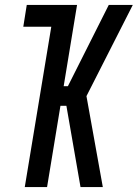

<svg xmlns="http://www.w3.org/2000/svg" viewBox="-20 -755 556 775"><path d="M80 0 187 -647H74L88 -735H291L237 -407H254L419 -735H516L329 -367L395 0H305L248 -328H224L170 0Z"/></svg>

Font: Iosevka Term Curly Semibold
Style: Italic
Weight: 600
Italic angle: -9°
Designer: Belleve Invis
Foundry: Belleve Invis
Version: Version 32.3.0